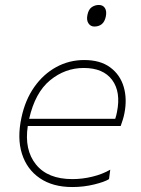

<svg xmlns="http://www.w3.org/2000/svg" viewBox="-20 -745 568 774"><path d="M271.5 9Q193 9 140.8 -26.5Q88.5 -62 68.5 -125Q48.5 -188 66.5 -271Q81.5 -342 118 -394Q154.5 -446 206.5 -474.5Q258.5 -503 319.5 -503Q384.5 -503 424.5 -473.2Q464.5 -443.5 478.8 -394.5Q493 -345.5 481.5 -288Q479.5 -277 475 -262.2Q470.5 -247.5 466.5 -237H92Q77.5 -141 125 -82Q172.5 -23 271.5 -23Q312 -23 352.2 -32.8Q392.5 -42.5 424.5 -61L419.5 -23Q402.5 -12 360 -1.5Q317.5 9 271.5 9ZM317.5 -471Q242.5 -471 182 -421.5Q121.5 -372 97.5 -266H444.5Q449 -279.5 451.5 -293Q468 -374 432.2 -422.5Q396.5 -471 317.5 -471ZM360.5 -638Q345 -638 336.5 -651Q328 -664 332.5 -685Q337 -707.5 350 -716.2Q363 -725 378.5 -725Q395 -725 403 -712.5Q411 -700 406.5 -678Q402 -657 390 -647.5Q378 -638 360.5 -638Z"/></svg>

Font: Commissioner Thin
Style: Italic
Weight: 100
Italic angle: -12°
Designer: Kostas Bartsokas
Foundry: Kostas Bartsokas
Version: Version 1.000; ttfautohint (v1.8.3)